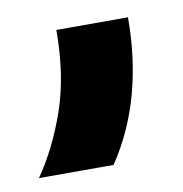

<svg xmlns="http://www.w3.org/2000/svg" viewBox="-50 -165 293 308"><g transform="rotate(-10 96.0 -10.5)"><path d="M-9 104.2Q20.8 61.1 40.3 4.9Q59.7 -51.4 59.7 -125H176.4Q176.4 -59.7 160.8 -2.1Q145.1 55.6 112.5 104.2Z"/></g></svg>

Font: co2trust
Style: Bold
Weight: 700
Designer: Kristian Moeller
Foundry: Dicotype
Version: Version 1.000